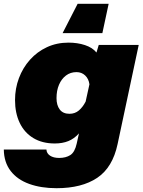

<svg xmlns="http://www.w3.org/2000/svg" viewBox="-55 -799 749 1009"><path d="M452 -523 464 -563H674L563 -42Q537 81 456 135.5Q375 190 242 190Q161 190 98.5 167.5Q36 145 1 99.5Q-34 54 -35 -13H189Q190 7 208 19Q226 31 256 31Q291 31 314.5 16Q338 1 348 -44L360 -98Q335 -70 304 -57.5Q273 -45 233 -45Q167 -45 120 -73.5Q73 -102 48.5 -153.5Q24 -205 24 -273Q24 -334 44.5 -388.5Q65 -443 102.5 -485Q140 -527 191.5 -551Q243 -575 305 -575Q352 -575 391.5 -562Q431 -549 452 -523ZM310 -201Q339 -201 359.5 -218.5Q380 -236 395 -265L415 -356Q411 -385 392.5 -402.5Q374 -420 347 -420Q315 -420 291.5 -402Q268 -384 255 -353.5Q242 -323 242 -283Q242 -246 259 -223.5Q276 -201 310 -201ZM516 -779 483 -625H274L353 -779Z"/></svg>

Font: Azeret Mono Thin Black
Style: Italic
Weight: 900
Italic angle: -12°
Version: Version 1.002